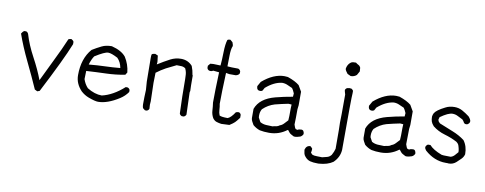

<svg xmlns="http://www.w3.org/2000/svg" viewBox="-70 -1045 3977 1573"><g transform="rotate(10 1918.5 -258.0)"><path d="M254 -4 232 -15Q188 -115 132.5 -229.5Q77 -344 41 -447Q51 -465 64 -472H80Q94 -467 99 -452Q124 -367 174.5 -273.5Q225 -180 256 -97Q294 -178 345 -281Q396 -384 431 -468Q443 -474 456 -474Q473 -465 476 -454V-435Q422 -299 273 -11Z M639 -294Q701 -300 765 -302Q829 -304 891 -310Q883 -358 852 -389Q799 -417 772 -417Q743 -417 664 -367Q646 -342 631 -294ZM759 -6Q733 -6 677 -27Q643 -40 614 -66Q560 -122 560 -193Q560 -331 633 -415Q670 -438 709 -457Q743 -474 792 -474Q875 -453 911 -408Q947 -351 954 -284L941 -263Q864 -248 782.5 -245.5Q701 -243 620 -238L618 -170Q631 -130 658 -101Q720 -62 780 -62Q872 -83 962 -164H977Q993 -159 997 -145V-129Q971 -92 933 -68Q836 -6 759 -6Z M1165 -4H1150L1131 -19Q1126 -34 1126 -51Q1126 -111 1129 -170L1124 -238L1122 -434Q1122 -455 1124 -463Q1126 -471 1153 -474L1176 -464Q1178 -450 1178.5 -440.5Q1179 -431 1180.5 -425.5Q1182 -420 1182 -411L1180 -391Q1231 -423 1282 -450Q1323 -471 1369 -471Q1427 -471 1464 -429Q1478 -394 1483 -357L1486 -353Q1486 -255 1488 -224Q1485 -217 1485 -210L1491 -28Q1484 -13 1471 -9H1455Q1440 -15 1436 -28Q1430 -170 1430 -312L1429 -338Q1429 -371 1415 -400Q1400 -411 1381 -412Q1362 -413 1342 -413L1259 -372Q1219 -350 1182 -322L1180 -238L1184 -85L1182 -56L1184 -23Q1180 -10 1165 -4Z M1785 -3Q1764 -6 1745 -12Q1726 -18 1712 -38Q1696 -67 1694.5 -98.5Q1693 -130 1688 -163Q1688 -256 1694 -416L1645 -421Q1635 -414 1622 -414Q1601 -414 1594 -434V-453L1611 -473Q1625 -475 1637 -475Q1666 -473 1696 -473Q1700 -513 1701.5 -583.5Q1703 -654 1715 -689Q1723 -695 1739 -695L1759 -678Q1761 -670 1764 -663.5Q1767 -657 1767 -647Q1755 -620 1754.5 -561.5Q1754 -503 1753 -476Q1779 -473 1843 -473Q1858 -468 1863 -453V-437Q1856 -421 1833 -416H1779L1751 -421Q1744 -256 1744 -163Q1749 -139 1750 -114Q1751 -89 1760 -68Q1777 -59 1828 -59Q1855 -69 1886 -117Q1895 -122 1911 -122Q1925 -117 1929 -103V-79Q1907 -50 1894.5 -37.5Q1882 -25 1852 -6Z M2201 -56Q2225 -62 2232 -62Q2248 -65 2260 -75Q2277 -80 2292 -96Q2307 -112 2321 -127L2323 -164Q2323 -244 2325 -259L2299 -261Q2244 -250 2189 -236Q2135 -220 2092 -179Q2078 -156 2078 -124L2079 -108L2098 -73Q2120 -60 2147.5 -58Q2175 -56 2201 -56ZM2183 1Q2139 1 2105 -6Q2074 -16 2047 -39Q2040 -52 2032.5 -65Q2025 -78 2024 -93V-170Q2057 -261 2184 -294Q2253 -312 2325 -324L2327 -352Q2315 -381 2305 -393Q2284 -402 2263.5 -411.5Q2243 -421 2218 -421Q2152 -414 2084 -355L2071 -331Q2064 -324 2051 -324Q2022 -324 2022 -359L2044 -398Q2137 -478 2228 -478Q2242 -478 2256 -476Q2320 -454 2354 -426L2383 -376V-263L2379 -230Q2379 -150 2377 -102Q2381 -93 2383.5 -84Q2386 -75 2393 -67L2408 -63Q2419 -71 2442 -71Q2452 -70 2457 -63Q2464 -52 2464 -38Q2456 -20 2440 -13Q2412 -4 2399 -4L2387 -5Q2377 -11 2365.5 -16.5Q2354 -22 2347 -31.5Q2340 -41 2334 -48H2329Q2264 1 2183 1Z M2761 -573 2733 -586Q2726 -596 2718.5 -606Q2711 -616 2711 -627Q2714 -643 2720.5 -655.5Q2727 -668 2738 -677.5Q2749 -687 2760.5 -688Q2772 -689 2785 -689Q2796 -680 2808 -674Q2820 -668 2826 -654L2828 -623L2810 -591Q2790 -573 2761 -573ZM2628 179H2617Q2581 179 2556 172.5Q2531 166 2512 143Q2501 131 2498 117Q2495 103 2493 87Q2503 50 2536 50Q2542 53 2554 68Q2554 85 2550 102L2564 116Q2577 122 2603.5 122Q2630 122 2646 123Q2666 118 2686 113Q2706 108 2721 89Q2737 60 2743 35Q2743 -168 2741 -182Q2743 -208 2743 -416Q2734 -445 2734 -452Q2735 -458 2740.5 -463.5Q2746 -469 2748.5 -470.5Q2751 -472 2771 -474L2787 -472Q2801 -462 2801 -454V-437Q2797 -411 2797 35Q2793 97 2745 143Q2701 174 2628 179Z M3130 -56Q3154 -62 3161 -62Q3177 -65 3189 -75Q3206 -80 3221 -96Q3236 -112 3250 -127L3252 -164Q3252 -244 3254 -259L3228 -261Q3173 -250 3118 -236Q3064 -220 3021 -179Q3007 -156 3007 -124L3008 -108L3027 -73Q3049 -60 3076.5 -58Q3104 -56 3130 -56ZM3112 1Q3068 1 3034 -6Q3003 -16 2976 -39Q2969 -52 2961.5 -65Q2954 -78 2953 -93V-170Q2986 -261 3113 -294Q3182 -312 3254 -324L3256 -352Q3244 -381 3234 -393Q3213 -402 3192.5 -411.5Q3172 -421 3147 -421Q3081 -414 3013 -355L3000 -331Q2993 -324 2980 -324Q2951 -324 2951 -359L2973 -398Q3066 -478 3157 -478Q3171 -478 3185 -476Q3249 -454 3283 -426L3312 -376V-263L3308 -230Q3308 -150 3306 -102Q3310 -93 3312.5 -84Q3315 -75 3322 -67L3337 -63Q3348 -71 3371 -71Q3381 -70 3386 -63Q3393 -52 3393 -38Q3385 -20 3369 -13Q3341 -4 3328 -4L3316 -5Q3306 -11 3294.5 -16.5Q3283 -22 3276 -31.5Q3269 -41 3263 -48H3258Q3193 1 3112 1Z M3677 -7 3665 -8H3650Q3555 -8 3476 -79Q3464 -93 3464 -105Q3464 -114 3473 -123Q3478 -129 3484 -130H3503Q3533 -95 3607 -67Q3617 -66 3625.5 -65Q3634 -64 3682 -64Q3701 -69 3714.5 -84Q3728 -99 3739 -112Q3739 -129 3735 -144Q3732 -152 3730 -162Q3726 -180 3706 -194Q3658 -219 3602.5 -235Q3547 -251 3503 -286Q3486 -305 3480.5 -321.5Q3475 -338 3475 -362Q3477 -378 3484 -391Q3500 -419 3568 -453Q3601 -471 3644 -471Q3680 -471 3710 -454.5Q3740 -438 3769 -416Q3790 -393 3790 -377Q3790 -360 3769 -349H3754Q3742 -353 3738 -364Q3732 -374 3724 -382Q3701 -393 3681 -403.5Q3661 -414 3637 -414Q3602 -414 3537 -368L3531 -347Q3534 -334 3537 -330.5Q3540 -327 3549 -318Q3604 -295 3660.5 -273Q3717 -251 3762 -217Q3796 -172 3796 -105Q3790 -81 3772 -63.5Q3754 -46 3737 -30Q3711 -7 3677 -7Z"/></g></svg>

Font: Yozai
Style: Regular
Weight: 400
Designer: LXGW / Y.OzVox
Foundry: LXGW / Y.OzVox
Version: Version 0.861;October 22, 2024